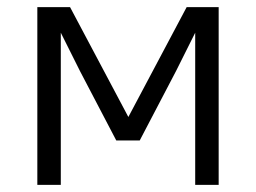

<svg xmlns="http://www.w3.org/2000/svg" viewBox="-20 -520 720 540"><path d="M205 -320 151 -428V0H85V-500H177L341 -191L505 -500H595V0H529V-428L475 -320L373 -125H307Z"/></svg>

Font: Retni Sans
Style: Regular
Weight: 400
Designer: Vitaly Kuzmin
Foundry: ParaType Ltd.
Version: Version 1.00;March 2, 2019;FontCreator 11.5.0.2425 64-bit; t